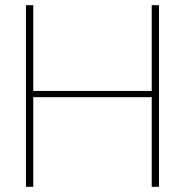

<svg xmlns="http://www.w3.org/2000/svg" viewBox="-20 -719 712 739"><path d="M80 -699H108V-369H564V-699H592V0H564V-345H108V0H80Z"/></svg>

Font: Prompt Thin
Style: Regular
Weight: 250
Designer: Katatrad Team
Foundry: CadsonDemak
Version: Version 1.001